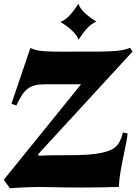

<svg xmlns="http://www.w3.org/2000/svg" viewBox="-26 -997 735 1023"><path d="M27 6C91 1 165 -2 237 0C349 3 482 3 607 -1C611 -96 648 -221 654 -286L629 -291C610 -215 580 -199 525 -185C476 -173 411 -170 333 -170C278 -170 227 -170 181 -167L177 -175L680 -722L667 -742C618 -721 544 -722 407 -722C254 -722 175 -718 136 -742L35 -444L61 -435C102 -520 126 -548 218 -548H406L-6 -39ZM392 -785C420 -829 456 -873 488 -881C444 -909 400 -945 392 -977C364 -933 328 -889 296 -881C340 -853 384 -817 392 -785Z"/></svg>

Font: Sinistre Bold
Style: Regular
Weight: 900
Designer: Jules Durand
Foundry: Collletttivo
Version: Version 69.420;Glyphs 3.2 (3217)